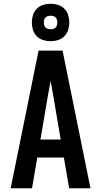

<svg xmlns="http://www.w3.org/2000/svg" viewBox="-20 -1005 540 1025"><path d="M37 0 186 -735H314L463 0H349L321 -164H179L151 0ZM304 -260 265 -490Q261 -511 257.5 -531.5Q254 -552 250 -573Q246 -552 242.5 -531.5Q239 -511 235 -490L196 -260ZM250 -785Q230 -785 210.5 -791Q191 -797 176.5 -811.5Q162 -826 156 -845.5Q150 -865 150 -885Q150 -905 156 -924.5Q162 -944 176.5 -958.5Q191 -973 210.5 -979Q230 -985 250 -985Q270 -985 289.5 -979Q309 -973 323.5 -958.5Q338 -944 344 -924.5Q350 -905 350 -885Q350 -865 344 -845.5Q338 -826 323.5 -811.5Q309 -797 289.5 -791Q270 -785 250 -785ZM250 -849Q257 -849 264.5 -851Q272 -853 277 -858Q282 -863 284 -870.5Q286 -878 286 -885Q286 -892 284 -899.5Q282 -907 277 -912Q272 -917 264.5 -919Q257 -921 250 -921Q243 -921 235.5 -919Q228 -917 223 -912Q218 -907 216 -899.5Q214 -892 214 -885Q214 -878 216 -870.5Q218 -863 223 -858Q228 -853 235.5 -851Q243 -849 250 -849Z"/></svg>

Font: Iosevka Fixed
Style: Bold
Weight: 700
Monospace: yes
Designer: Belleve Invis
Foundry: Belleve Invis
Version: Version 32.3.0